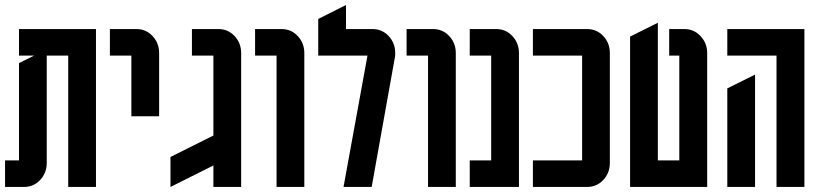

<svg xmlns="http://www.w3.org/2000/svg" viewBox="-20 -740 3244 760"><path d="M55.2 -490.2 115.2 -520H55.2V-625H359.9V0H250V-520H165V-95.2Q165 -55.2 138.7 -27.3Q112.8 0 75.2 0H0V-105H55.2Z M500 -279.8V-520H415V-625H520Q557.6 -625 583.5 -597.7Q609.9 -569.8 609.9 -529.8V-279.8Z M824.7 -85 654.8 0V-118.7L824.7 -203.6V-520H739.7V-625H844.7Q882.3 -625 908.2 -597.7Q934.6 -569.8 934.6 -529.8V0H824.7Z M1074.7 0V-520H989.7V-625H1094.7Q1132.3 -625 1158.2 -597.7Q1184.6 -569.8 1184.6 -529.8V0Z M1239.7 -520V-665L1349.6 -720.2V-625H1454.6Q1492.2 -625 1518.1 -597.7Q1544.4 -569.8 1544.4 -529.8Q1544.4 -519.5 1543.5 -515.1L1451.2 0H1339.8L1434.6 -520Z M1674.3 0V-520H1589.4V-625H1694.3Q1731.9 -625 1757.8 -597.7Q1784.2 -569.8 1784.2 -529.8V0Z M1839.4 0V-105H1924.3V-520H1839.4V-625H1944.3Q1981.9 -625 2007.8 -597.7Q2034.2 -569.8 2034.2 -529.8V0Z M2089.4 -625H2304.2Q2341.8 -625 2367.7 -597.7Q2394 -569.8 2394 -529.8V-95.2Q2394 -55.2 2367.7 -27.3Q2341.8 0 2304.2 0H2089.4V-105H2284.2V-520H2089.4Z M2474.1 -595.2 2584 -649.9V-105H2668.9V-520H2628.9V-625H2689Q2726.6 -625 2752.4 -597.7Q2779.3 -569.3 2779.3 -529.8V0H2474.1Z M2858.9 0V-390.1L2968.8 -444.8V0ZM3164.1 -625V0H3053.7V-520H2858.9V-625Z"/></svg>

Font: Horta
Style: Regular
Weight: 600
Width: 3
Version: Version 0.11